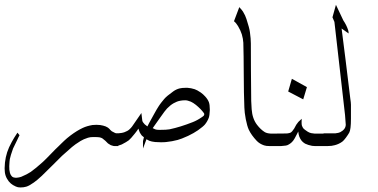

<svg xmlns="http://www.w3.org/2000/svg" viewBox="-84 -617 1598 811"><path d="M360.8 -22.5Q352.5 -29.8 348.1 -32.7Q343.3 -35.6 335.4 -37.1Q330.1 -38.1 309.1 -38.1Q296.9 -38.1 287.6 -35.2Q269 -29.3 256.3 -21.5Q231.9 -6.3 220.2 3.9Q191.9 28.3 177.7 41.5Q163.1 55.7 136.7 82.3Q110.4 108.9 92.3 126Q71.3 145.5 59.1 153.8Q40 167.5 27.3 171.4Q16.6 174.8 2 174.8Q-8.8 174.8 -17.1 170.9Q-30.3 165 -38.1 158.2Q-47.4 150.4 -54.2 138.2Q-61.5 126 -63.5 110.4Q-64.5 104 -64.5 93.8Q-64.5 84 -63 69.3Q-60.5 46.9 -53.7 25.9Q-47.4 6.3 -34.2 -17.6Q-25.9 -33.2 -10.3 -56.6L-1.5 -45.9Q-3.9 -42 -6.6 -35.9Q-9.3 -29.8 -10.3 -27.8Q-27.3 6.3 -28.8 10.3Q-40 41.5 -42.5 55.2Q-43.9 62.5 -44.9 85Q-45.4 101.1 -42 113.3Q-40.5 119.6 -35.2 126.5Q-31.7 130.9 -26.9 132.3Q-19 134.3 -13.7 133.8Q-2.9 132.8 5.4 129.9Q30.3 119.6 45.4 109.4Q66.4 94.7 97.2 66.9Q111.3 53.7 131.1 33Q150.9 12.2 163.1 1Q168 -3.9 175.8 -11.5Q183.6 -19 188 -23.2Q192.4 -27.3 199.2 -33.2Q206.1 -39.1 213.9 -44.9Q241.2 -65.4 265.6 -76.7Q283.2 -85 306.6 -88.9Q311.5 -89.8 322.8 -89.8Q334 -89.8 338.9 -88.9Q352.1 -86.9 362.3 -83Q373.5 -78.1 378.4 -72.3L381.3 -68.8Q386.7 -63.5 388.2 -62.5Q389.6 -61.5 401.4 -55.7Q405.8 -53.7 409.7 -53.7H416V0H402.8Q397.9 0 395 -0.5Q388.7 -2 383.8 -3.9Q380.9 -5.4 372.1 -11.2Z M561 -75.7Q562.5 -75.2 565.9 -73.5Q569.3 -71.8 571.3 -70.8Q577.1 -68.4 588.9 -68.4Q620.6 -68.4 632.3 -70.8Q678.2 -80.6 730 -101.1Q749 -108.4 770 -123Q776.9 -127.9 777.3 -129.4Q780.3 -134.8 777.3 -139.2Q765.1 -156.2 743.7 -173.8Q731.9 -183.1 722.2 -187.5Q708 -193.4 698.2 -193.4Q686 -193.4 676.8 -191.4Q663.6 -189 649.9 -181.2Q635.7 -173.3 621.6 -158.7Q612.8 -149.4 594.2 -122.6ZM546.4 -22.5Q544.9 -22.9 534.7 -28.8L520 10.3V-21L523.9 -37.1L515.1 -44.4Q510.3 -50.3 505.9 -58.6Q503.9 -62.5 500.5 -73.7Q496.1 -65.9 485.4 -52.7Q468.3 -31.2 460 -24.4Q451.2 -17.6 430.2 -6.8Q422.4 -3.4 409.7 -1Q404.3 0 397.9 0V-53.7Q410.6 -53.7 418.5 -54.2Q432.1 -55.2 440.4 -58.1Q455.1 -63.5 461.9 -69.8Q469.7 -76.7 474.1 -83L513.2 -139.6Q516.1 -111.3 517.1 -107.4Q518.1 -101.1 527.3 -91.8Q529.8 -89.4 538.6 -83Q540.5 -86.4 542.7 -91.1Q544.9 -95.7 546.9 -99.1Q566.9 -135.3 567.4 -136.2Q569.3 -139.6 572.8 -145.8Q576.2 -151.9 577.6 -154.3Q579.1 -156.7 582 -161.4Q585 -166 586.4 -168.5Q587.9 -170.9 590.8 -175Q593.8 -179.2 596.2 -182.4Q598.6 -185.5 602.1 -189.7Q605.5 -193.8 609.4 -198.7Q619.6 -210.9 647.9 -231Q660.6 -240.2 675.3 -243.7Q685.1 -246.1 700.7 -246.1H708Q723.1 -245.1 738.3 -240.2Q748.5 -236.8 764.2 -226.1Q774.4 -218.8 782.7 -209.5Q793.5 -197.8 798.3 -185.5Q802.2 -174.8 802.2 -154.8V-150.9Q801.3 -128.9 797.9 -119.6Q792 -104 781.7 -91.3Q774.4 -82.5 752.4 -66.9Q734.9 -54.7 710.4 -43Q680.2 -29.3 666.5 -25.9Q642.6 -19.5 618.2 -17.1Q610.8 -16.1 595.7 -16.1Q582 -16.1 571.3 -17.1Q556.2 -18.6 546.4 -22.5Z M1104 0H1054.7Q1040.5 0 1031.7 -2.9Q1012.7 -9.3 1000.5 -22Q977.5 -46.4 966.8 -69.3Q960 -84 954.1 -113.8Q948.7 -142.6 948.2 -162.6Q945.8 -221.2 945.6 -303.5Q945.3 -385.7 943.8 -436.5Q942.9 -453.1 937.5 -471.7Q932.6 -487.8 921.4 -506.8Q913.1 -520.5 904.3 -527.3L926.8 -586.9Q939 -573.7 942.4 -567.9Q952.6 -551.3 957 -536.6Q969.7 -498 971.7 -481Q975.6 -452.6 975.6 -433.6Q975.6 -332 977.1 -190.9Q977.1 -187 979 -155.8Q981.9 -115.2 1002 -89.4Q1017.1 -69.8 1034.2 -59.1Q1043 -53.7 1059.6 -52.7H1104Z M1301.8 -52.7V0H1246.6Q1238.8 0 1233.9 -1Q1233.9 -1 1218.3 -4.9Q1206.1 -9.3 1204.6 -10.3Q1195.3 -16.1 1190.4 -22Q1184.1 -29.8 1180.2 -40Q1177.2 -48.3 1175.8 -61.5Q1173.8 -58.6 1170.9 -51.8Q1166 -41.5 1161.1 -33.2Q1154.8 -22 1148.9 -16.6Q1144 -11.7 1136.7 -7.3Q1128.9 -2.4 1122.6 -2Q1110.4 -0.5 1103 0H1074.7V-52.7Q1106.4 -52.7 1124.5 -53.2Q1130.4 -53.2 1136.7 -54.7Q1142.1 -55.7 1145.5 -58.1Q1146 -58.6 1147.2 -59.8Q1148.4 -61 1149.4 -61.8Q1150.4 -62.5 1150.9 -63.5Q1157.2 -72.3 1158.7 -74.2Q1160.6 -77.6 1163.1 -82.3Q1165.5 -86.9 1167.5 -90.3Q1173.3 -99.1 1176.3 -102.1Q1177.7 -104 1190.4 -115.2Q1189.9 -108.4 1189.9 -100.6Q1189.9 -90.3 1191.4 -85.9Q1194.8 -77.6 1197.8 -74.2Q1201.2 -70.3 1215.3 -61Q1222.2 -56.6 1230 -54.7Q1234.4 -53.7 1244.6 -52.7ZM1212.4 -249 1196.8 -197.3 1133.3 -230.5 1148.9 -284.2Z M1373.5 -130.4 1328.6 -524.4 1320.3 -543.9 1335 -596.7 1366.2 -530.8Q1379.9 -510.7 1386.7 -489.3Q1388.2 -484.9 1388.7 -475.6L1358.9 -496.6Q1374.5 -376.5 1395.5 -201.7Q1398.4 -182.6 1398.4 -174.8Q1398.4 -174.8 1398.4 -149.4Q1398.4 -149.4 1398.4 -136.2Q1398.4 -136.2 1398.4 -128.4Q1398.4 -128.4 1398.4 -115.7Q1398.4 -69.3 1391.1 -56.6Q1386.2 -47.9 1377.2 -35.6Q1368.2 -23.4 1362.3 -19Q1347.7 -8.3 1330.6 -3.9Q1318.4 -1 1316.4 -1Q1307.6 0 1282.7 0V-53.7H1332Q1348.1 -55.7 1353 -58.6Q1365.2 -65.4 1369.1 -70.8Q1376 -79.1 1376.5 -89.8Z"/></svg>

Font: LaylaThuluth
Style: Regular
Weight: 400
Version: Version 2.0